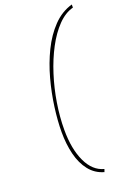

<svg xmlns="http://www.w3.org/2000/svg" viewBox="-179 -817 770 1104"><g transform="rotate(-20 206.0 -265.0)"><path d="M106 -80Q106 -148 117 -230.5Q128 -313 150.5 -396Q173 -479 209 -552.5Q245 -626 295.5 -678.5Q346 -731 412 -750V-731Q362 -718 318 -672.5Q274 -627 238.5 -560Q203 -493 177.5 -413Q152 -333 138.5 -249Q125 -165 125 -87Q125 30 161.5 108Q198 186 265 203L259 220Q205 205 171 162Q137 119 121.5 56.5Q106 -6 106 -80Z"/></g></svg>

Font: Georama Extended Thin
Style: Italic
Weight: 100
Width: 7
Italic angle: -9°
Designer: Jean-Baptiste Levee
Foundry: Production Type
Version: Version 1.000